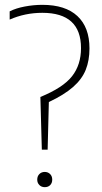

<svg xmlns="http://www.w3.org/2000/svg" viewBox="-20 -769 420 794"><path d="M153 -150 147 -368Q241 -406.5 278 -453.8Q315 -501 315 -570Q315 -716 155 -716Q83.5 -716 20 -688V-722Q45.5 -735 82.2 -742Q119 -749 155 -749Q250.5 -749 300.2 -702.5Q350 -656 350 -569Q350 -519 334.5 -480.2Q319 -441.5 282.2 -409.2Q245.5 -377 182 -347L177 -150ZM165 5Q151.5 5 142.8 -3.8Q134 -12.5 134 -26Q134 -40.5 142.8 -49.2Q151.5 -58 165 -58Q178.5 -58 187.2 -49.2Q196 -40.5 196 -26Q196 -12.5 187.8 -3.8Q179.5 5 165 5Z"/></svg>

Font: Encode Sans Cnd Th
Style: Regular
Weight: 100
Width: 3
Designer: Multiple Designers
Foundry: Impallari Type
Version: Version 3.002; ttfautohint (v1.8.3) -l 8 -r 50 -G 200 -x 14 